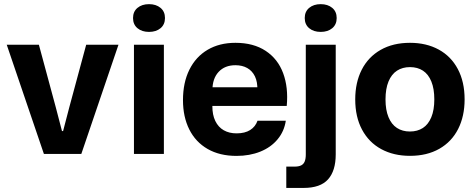

<svg xmlns="http://www.w3.org/2000/svg" viewBox="-20 -756 2335 943"><path d="M13.1 -536.3H171L253.9 -229.4L284.4 -112.4H289.9L320.4 -229.4L403.3 -536.3H561.9L379.4 0H195.6Z M637.9 -536.3H784.9V0H637.9ZM633.4 -667.4Q633.4 -699.3 655.3 -717.4Q677.1 -735.6 711.9 -735.6Q746.6 -735.6 768.4 -717.4Q790.3 -699.3 790.3 -667.4Q790.3 -635.6 768.4 -617.4Q746.6 -599.3 711.9 -599.3Q677.1 -599.3 655.3 -617.4Q633.4 -635.6 633.4 -667.4Z M878.7 -264.3Q878.7 -350.3 910.2 -413.8Q941.7 -477.3 999.7 -511.5Q1057.7 -545.7 1136.3 -545.7Q1225 -545.7 1284.8 -506.2Q1344.7 -466.7 1370.7 -396.5Q1396.7 -326.3 1388.3 -235.7H1023Q1022.7 -192 1037.5 -161.7Q1052.3 -131.3 1079 -116.2Q1105.7 -101 1141.7 -101Q1183 -101 1208.8 -117.5Q1234.7 -134 1244.7 -163H1383.7Q1376 -111 1343.3 -71.7Q1310.7 -32.3 1258.5 -11.3Q1206.3 9.7 1141.7 9.7Q1059 9.7 999.8 -24.3Q940.7 -58.3 909.7 -120.2Q878.7 -182 878.7 -264.3ZM1010.3 -327.3H1257.7L1244 -313Q1245.3 -353.3 1232.2 -380.7Q1219 -408 1194.5 -421.8Q1170 -435.7 1136.3 -435.7Q1084.3 -435.7 1053.8 -403Q1023.3 -370.3 1023.3 -313Z M1386.1 62.3H1427.1Q1446.6 62.3 1458.8 56.4Q1471 50.4 1476.4 37.3Q1481.9 24.1 1481.9 2.1V-536.3H1628.9V2.1Q1628.9 82.9 1591.2 124.9Q1553.6 167 1471 167H1386.1ZM1476.7 -667.4Q1476.7 -699.3 1498.6 -717.4Q1520.4 -735.6 1555.1 -735.6Q1589.9 -735.6 1611.7 -717.4Q1633.6 -699.3 1633.6 -667.4Q1633.6 -635.6 1611.7 -617.4Q1589.9 -599.3 1555.1 -599.3Q1520.4 -599.3 1498.6 -617.4Q1476.7 -635.6 1476.7 -667.4Z M1724.7 -267.7Q1724.7 -350.7 1756.6 -413.5Q1788.6 -476.3 1849.4 -511Q1910.3 -545.7 1993.7 -545.7Q2074 -545.7 2134.7 -512.6Q2195.4 -479.4 2228.6 -416.8Q2261.9 -354.1 2261.9 -268Q2261.9 -185 2230.1 -122.4Q2198.3 -59.7 2137.6 -25.1Q2076.9 9.4 1993.7 9.4Q1913.1 9.4 1852.3 -23.7Q1791.4 -56.9 1758.1 -119.4Q1724.7 -181.9 1724.7 -267.7ZM2113.1 -268Q2113.1 -319.9 2098.6 -355.6Q2084.1 -391.3 2057.4 -408.9Q2030.7 -426.4 1993.7 -426.4Q1957 -426.4 1930 -409Q1903 -391.6 1888.2 -355.9Q1873.4 -320.1 1873.4 -267.7Q1873.4 -216.1 1888.1 -180.6Q1902.7 -145 1929.6 -127.6Q1956.4 -110.1 1993.4 -110.1Q2030.1 -110.1 2056.9 -127.4Q2083.6 -144.7 2098.4 -180.3Q2113.1 -215.9 2113.1 -268Z"/></svg>

Font: Mona Sans VF XLt
Style: Regular
Weight: 200
Designer: Deni Anggara
Foundry: GitHub
Version: Version 2.000;Glyphs 3.2.3 (3260)